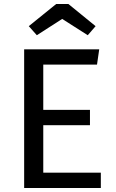

<svg xmlns="http://www.w3.org/2000/svg" viewBox="-20 -934 575 954"><path d="M100 0H481V-76H195V-312H427V-388H195V-613H462L473 -689H100ZM163 -759 289 -840 416 -759 455 -804 320 -914H259L123 -804Z"/></svg>

Font: FiraGO Unicode
Style: Regular
Weight: 400
Designer: bBox Type
Foundry: bBox Type GmbH
Version: Version 1.001;PS 001.001;hotconv 1.0.88;makeotf.lib2.5.64775